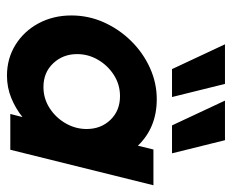

<svg xmlns="http://www.w3.org/2000/svg" viewBox="-78 -587 675 559"><g transform="rotate(90 259.5 -307.5)"><path d="M200 9.7Q150.7 9.7 110.8 -14.9Q70.8 -39.6 47.9 -82.3Q25 -125 25 -177.8Q25 -227.8 45.1 -272.6Q65.3 -317.4 99.7 -352.1Q134 -386.8 177.8 -406.6Q221.5 -426.4 268.8 -426.4Q351.4 -426.4 404.2 -371.5L415.3 -416.7H519.4L416 0H311.8L320.8 -35.4Q295.8 -15.3 265.3 -2.8Q234.7 9.7 200 9.7ZM233.3 -96.5Q266.7 -96.5 294.4 -114.2Q322.2 -131.9 338.9 -160.8Q355.6 -189.6 355.6 -222.2Q355.6 -263.9 328.8 -291.7Q302.1 -319.4 259.7 -319.4Q226.4 -319.4 198.6 -301.7Q170.8 -284 154.2 -255.6Q137.5 -227.1 137.5 -194.4Q137.5 -153.5 164.2 -125Q191 -96.5 233.3 -96.5ZM345.1 -470.8 272.9 -625H388.2L426.4 -470.8ZM181.2 -470.8 109 -625H224.3L262.5 -470.8Z"/></g></svg>

Font: Afacad
Style: Bold Italic
Weight: 700
Italic angle: -14°
Designer: Kristian Moeller
Foundry: Dicotype
Version: Version 1.000; ttfautohint (v1.8.4.7-5d5b)